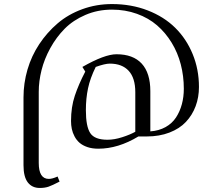

<svg xmlns="http://www.w3.org/2000/svg" viewBox="-20 -722 1075 941"><path d="M95.2 87.9V-245.1Q95.2 -314 114.7 -381.1Q134.3 -448.2 172.6 -505.9Q210.9 -563.5 262.7 -607.7Q314.5 -651.9 383.3 -677Q452.1 -702.1 528.8 -702.1Q623.5 -702.1 703.6 -671.1Q783.7 -640.1 838.6 -585.9Q893.6 -531.7 924.3 -456.8Q955.1 -381.8 955.1 -295.9Q955.1 -245.1 938.7 -201.4Q922.4 -157.7 891.1 -124.5Q859.9 -91.3 810.5 -72.3Q761.2 -53.2 699.2 -53.2H658.2Q559.1 6.8 461.9 6.8Q431.6 6.8 408.2 -1.2Q384.8 -9.3 369.9 -22.2Q355 -35.2 345.5 -53.2Q335.9 -71.3 332 -89.8Q328.1 -108.4 328.1 -128.9Q328.1 -197.3 346.7 -252.9Q365.2 -308.6 397.9 -371.1L383.8 -394Q492.7 -456.1 550.8 -456.1Q632.3 -456.1 674.6 -410.2Q716.8 -364.3 716.8 -274.9V-78.1Q758.8 -81.1 791.3 -99.1Q823.7 -117.2 842.8 -146.5Q861.8 -175.8 871.3 -211.2Q880.9 -246.6 880.9 -287.1Q880.9 -349.1 866 -406.5Q851.1 -463.9 821.3 -512.7Q791.5 -561.5 749.8 -597.7Q708 -633.8 651.1 -654.3Q594.2 -674.8 528.8 -674.8Q459 -674.8 398.7 -648.9Q338.4 -623 297.1 -581.3Q255.9 -539.6 226.6 -486.3Q197.3 -433.1 183.6 -378.4Q169.9 -323.7 169.9 -272V76.2Q169.9 154.8 219.2 154.8Q236.3 154.8 262.2 143.1L272 168Q236.3 186.5 218 192.9Q199.7 199.2 174.8 199.2Q137.2 199.2 116.2 171.9Q95.2 144.5 95.2 87.9ZM400.9 -182.1Q400.9 -102.1 422.4 -69.6Q443.8 -37.1 506.8 -37.1Q540.5 -37.1 579.1 -49.6Q617.7 -62 643.1 -76.2V-270Q643.1 -339.8 610.6 -375Q578.1 -410.2 518.1 -410.2Q494.6 -410.2 449.2 -394Q421.9 -338.9 411.4 -289.1Q400.9 -239.3 400.9 -182.1Z"/></svg>

Font: Dehuti
Style: Book
Weight: 400
Version: Version 1.2